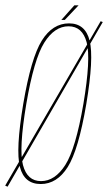

<svg xmlns="http://www.w3.org/2000/svg" viewBox="-58 -690 408 723"><path d="M-38.5 9 -29.5 13 329 -607 321 -610ZM95.5 3Q156.5 3 197 -61Q237.5 -125 267 -298.5Q296 -472 279.5 -537Q263 -602 202 -602Q140 -602 99.5 -537.2Q59 -472.5 29.5 -298.5Q0.5 -125.5 17 -61.2Q33.5 3 95.5 3ZM96.5 -8Q44.5 -8 28.5 -68.5Q12.5 -129 41 -298.5Q70 -468 108.8 -529.5Q147.5 -591 200 -591Q252.5 -591 268.5 -529.8Q284.5 -468.5 256 -298.5Q227 -130 188 -69Q149 -8 96.5 -8ZM173 -615H186L238 -670H222Z"/></svg>

Font: Anybody Thin Condensed
Style: Italic
Weight: 100
Width: 3
Italic angle: -10°
Version: Version 1.113;gftools[0.9.25]